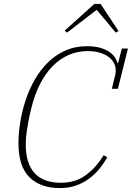

<svg xmlns="http://www.w3.org/2000/svg" viewBox="-20 -945 671 977"><path d="M284 12Q186 12 130 -43Q74 -98 74 -217Q74 -267 83 -323Q92 -379 110 -434Q128 -489 156.5 -539Q185 -589 223.5 -627Q262 -665 312 -687.5Q362 -710 424 -710Q483 -710 524.5 -688Q566 -666 578 -624H581L600 -698H631L580 -493H549L566 -562Q569 -575 569 -585Q569 -609 558 -627.5Q547 -646 527.5 -659Q508 -672 482 -678.5Q456 -685 426 -685Q373 -685 327.5 -664.5Q282 -644 246 -606.5Q210 -569 183 -516Q156 -463 140 -397Q130 -357 124.5 -327.5Q119 -298 116 -276.5Q113 -255 112 -239.5Q111 -224 111 -212Q111 -15 290 -15Q364 -15 417 -54Q470 -93 507 -155L526 -145Q508 -113 485 -85Q462 -57 432 -35Q402 -13 365.5 -0.5Q329 12 284 12ZM309 -789 460 -925H492L583 -787L569 -779L472 -895L321 -779Z"/></svg>

Font: IBM Plex Serif ExtLt
Style: Italic
Weight: 200
Italic angle: -14°
Designer: Mike Abbink, Paul van der Laan, Pieter van Rosmalen
Foundry: Bold Monday
Version: Version 3.001